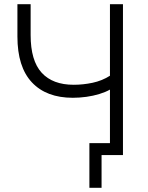

<svg xmlns="http://www.w3.org/2000/svg" viewBox="-20 -739 706 915"><path d="M464 156H406V-57H523V0H464ZM504 0V-312Q483 -300 453.5 -291Q424 -282 391.5 -277.5Q359 -273 327 -273Q201 -273 132 -346.5Q63 -420 63 -565V-719H126V-572Q126 -450 178.5 -392.5Q231 -335 331 -335Q376 -335 421 -344.5Q466 -354 504 -378V-719H566V0Z"/></svg>

Font: Nunitoga
Style: Light
Weight: 300
Designer: Vernon Adams
Foundry: Vernon Adams
Version: Version 1.0